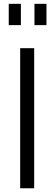

<svg xmlns="http://www.w3.org/2000/svg" viewBox="-20 -1008 291 1028"><path d="M163 0H88V-750H163ZM26.8 -873.5V-987.5H91.8V-873.5ZM164.5 -873.5V-987.5H228.8V-873.5Z"/></svg>

Font: Mohave Light
Style: Regular
Weight: 300
Designer: Gumpita Rahayu
Foundry: Tokotype
Version: Version 2.003